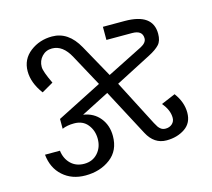

<svg xmlns="http://www.w3.org/2000/svg" viewBox="-105 -867 1098 994"><g transform="rotate(-15 444.0 -370.0)"><path d="M828.1 -178.2Q828.1 -123 787.1 -95.2Q745.6 -66.9 688 -66.9Q621.6 -66.9 585.9 -134.8L454.1 -383.8L304.2 -307.1Q359.9 -298.8 392.6 -258.3Q424.8 -218.3 424.8 -161.1Q424.8 -83.5 370.1 -42Q314.9 0 235.8 0Q163.1 0 115.2 -43Q67.4 -85.4 60.1 -158.2H140.1Q145.5 -114.7 173.3 -87.4Q201.2 -60.1 245.1 -60.1Q289.6 -60.1 317.4 -90.8Q345.2 -121.6 345.2 -167Q345.2 -212.4 318.8 -244.6Q293.5 -275.9 247.1 -275.9Q210 -275.9 183.1 -264.2V-316.9L424.8 -439.9L333 -608.9Q294.9 -680.2 236.8 -680.2Q204.1 -680.2 182.6 -657.2Q161.1 -634.3 161.1 -601.1Q161.1 -577.1 193.8 -508.8L131.8 -473.1Q85 -536.1 85 -598.1Q85 -662.6 135.7 -701.7Q186 -740.2 252.9 -740.2Q340.3 -740.2 393.1 -645L490.2 -470.2L682.1 -566.9Q713.9 -583.5 713.9 -606.9Q713.9 -649.9 658.2 -649.9H521V-720.2H637.2Q788.1 -720.2 788.1 -611.8Q788.1 -573.7 770 -554.2Q751 -533.7 712.9 -514.2L521 -415L647 -170.9Q656.2 -153.8 660.2 -148.4Q666 -140.1 674.8 -133.8Q684.6 -127 699.2 -127Q719.7 -127 733.9 -139.6Q748 -152.3 748 -171.9Q748 -213.9 712.9 -254.9L789.1 -287.1Q828.1 -234.9 828.1 -178.2Z"/></g></svg>

Font: Miedinger*
Style: Book
Weight: 400
Version: Version 001.000